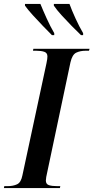

<svg xmlns="http://www.w3.org/2000/svg" viewBox="-50 -964 479 984"><path d="M-30 0 -28 -10H-11Q17 -10 37.5 -19.5Q58 -29 65 -66L188 -639Q191 -652 192 -661Q193 -670 193 -675Q193 -693 177 -698.5Q161 -704 135 -704H119L121 -714H409L406 -704H390Q361 -704 340.5 -694Q320 -684 311 -644L192 -81Q189 -68 187 -57Q185 -46 185 -39Q185 -20 201 -15Q217 -10 244 -10H259L257 0ZM216 -784Q195 -805 168.5 -832.5Q142 -860 117.5 -887Q93 -914 78 -935V-944H157Q170 -912 189 -870Q208 -828 228 -794V-784ZM365 -784Q343 -805 316.5 -832Q290 -859 265.5 -886Q241 -913 226 -935V-944H306Q318 -911 337 -869.5Q356 -828 376 -794V-784Z"/></svg>

Font: Noto Serif Display Condensed SemiBold
Style: Italic
Weight: 600
Width: 3
Italic angle: -12°
Designer: Monotype Design Team
Foundry: Monotype Imaging Inc.
Version: Version 2.009